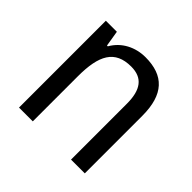

<svg xmlns="http://www.w3.org/2000/svg" viewBox="-139 -692 838 838"><g transform="rotate(45 279.5 -273.0)"><path d="M313 -546C252 -546 194 -518 163 -463H158L146 -536H78V0H163V-278C163 -408 197 -473 298 -473C368 -473 399 -430 399 -345V0H484V-355C484 -487 426 -546 313 -546Z"/></g></svg>

Font: Noto Sans Devanagari UI SemiCondensed
Style: Regular
Weight: 400
Width: 4
Designer: Jelle Bosma - Monotype Design Team
Foundry: Monotype Imaging Inc.
Version: Version 2.004